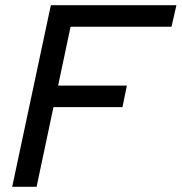

<svg xmlns="http://www.w3.org/2000/svg" viewBox="-20 -720 700 740"><path d="M27 0 176 -700H660L641 -617H252L204 -390H469L452 -307H186L121 0Z"/></svg>

Font: Rosa Sans
Style: Italic
Weight: 400
Italic angle: -12°
Designer: Pentagram / MCKL
Foundry: Pentagram / MCKL
Version: Version 1.005;September 16, 2019;FontCreator 11.5.0.2425 64-